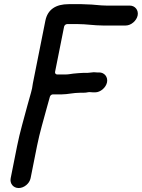

<svg xmlns="http://www.w3.org/2000/svg" viewBox="-20 -727 698 945"><path d="M412.6 -368.5H392.6C381 -368.5 352.7 -365.8 340 -364.6C331.7 -363.7 316.7 -360.5 304 -360.5H261C255.6 -360.5 249.5 -365.4 251 -373L295.5 -596C296.6 -601.4 302.9 -608.5 310.5 -608.5H362.5C404.9 -608.5 443.3 -601.5 485.1 -601.5L599.1 -601.5C624.9 -601.5 652.2 -624.8 657.5 -651C662.7 -677.1 644.7 -699.5 618.6 -699.5H504.6C471 -699.5 438.5 -705.5 406.8 -705.5C398.2 -705.5 390 -706.5 382 -706.5H318C255.5 -706.5 214.5 -681.1 203.3 -625L141.8 -317C140.2 -309.1 139.5 -300.6 137.8 -292C136.6 -286.2 134.9 -279.2 132.6 -271L115.2 -209.1C98 -143.4 78.1 -78.3 64.3 -9L32.6 150C27.3 176.2 45.3 198.5 71.9 198.5C98.5 198.5 125.3 176.2 130.6 150L162.3 -9C175.7 -76.2 195.1 -139 211.6 -200.9L225.6 -251C227.4 -257.3 233.9 -262.5 240.4 -262.5H284.4C312 -262.5 341.2 -270.5 374 -270.5H390C398.4 -270.5 406.7 -271.4 414.7 -273.2C421.6 -274.7 427.8 -272.5 437.4 -272.5L448.4 -272.5C474.2 -272.5 501.5 -295.8 506.8 -322C512 -348.1 494 -370.5 468 -370.5H457C450.7 -370.5 447.7 -370.6 441.2 -371.5C432.6 -371.4 422.1 -368.5 412.6 -368.5Z"/></svg>

Font: Smoothie
Style: LightIt
Weight: 400
Foundry: Cannot Into Space Fonts
Version: Version 0.8